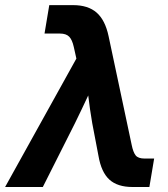

<svg xmlns="http://www.w3.org/2000/svg" viewBox="-57 -748 673 768"><path d="M-36.6 0 248.5 -513.7 238.3 -559.6Q231.9 -588.9 219.7 -601.3Q207.5 -613.8 182.6 -613.8H121.1L140.1 -727.5H235.4Q295.4 -727.5 329.6 -697.5Q363.8 -667.5 377.4 -603L469.7 -168.5Q475.6 -139.2 485.6 -126.5Q495.6 -113.8 521.5 -113.8H559.6L540.5 0H473.1Q413.1 0 380.6 -29.5Q348.1 -59.1 336.9 -124.5L312 -254.9Q307.1 -282.2 303.2 -310.3Q299.3 -338.4 295.9 -366.2Q282.7 -338.4 269.5 -310.3Q256.3 -282.2 242.7 -254.9L114.3 0Z"/></svg>

Font: Inter Display
Style: Bold Italic
Weight: 700
Italic angle: -9.39999°
Designer: Rasmus Andersson
Foundry: rsms
Version: Version 4.000;git-a52131595